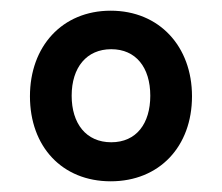

<svg xmlns="http://www.w3.org/2000/svg" viewBox="-20 -750 416 359"><path d="M187 -411C278 -411 339 -476 339 -570C339 -663 278 -730 187 -730C96 -730 36 -663 36 -570C36 -476 96 -411 187 -411ZM188 -484C141 -484 114 -519 114 -571C114 -624 142 -658 188 -658C234 -658 261 -624 261 -571C261 -519 235 -484 188 -484Z"/></svg>

Font: Noto Serif Ethiopic SemiCondensed Black
Style: Regular
Weight: 900
Width: 4
Designer: Monotype Design Team
Foundry: Monotype Imaging Inc.
Version: Version 2.102